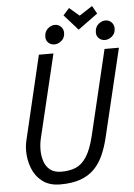

<svg xmlns="http://www.w3.org/2000/svg" viewBox="-62 -976 725 1037"><g transform="rotate(-5 301.0 -457.5)"><path d="M223 15Q164 15 126.5 -13.5Q89 -42 71.5 -87Q54 -132 54 -181Q54 -197 56 -213Q58 -229 62 -244L168 -693H247L140 -245Q136 -229 134 -213Q132 -197 132 -180Q132 -147 141.5 -118Q151 -89 173.5 -71Q196 -53 235 -53Q279 -53 312 -66.5Q345 -80 370.5 -118.5Q396 -157 414 -231L524 -693H602L489 -220Q476 -164 456 -120Q436 -76 405.5 -46Q375 -16 330.5 -0.5Q286 15 223 15ZM394 -809 319 -893 352 -930 406 -884 477 -930 501 -887ZM257 -741Q238 -741 224.5 -753.5Q211 -766 211 -785Q211 -814 229 -830Q247 -846 268 -846Q287 -846 300.5 -832.5Q314 -819 314 -799Q314 -772 295.5 -756.5Q277 -741 257 -741ZM531 -741Q512 -741 498.5 -753.5Q485 -766 485 -785Q485 -814 503 -830Q521 -846 542 -846Q561 -846 574.5 -832.5Q588 -819 588 -799Q588 -772 569.5 -756.5Q551 -741 531 -741Z"/></g></svg>

Font: Ubuntu Sans Mono
Style: Italic
Weight: 400
Italic angle: -13.5°
Monospace: yes
Designer: Dalton Maag Ltd
Foundry: Dalton Maag Ltd
Version: Version 1.006